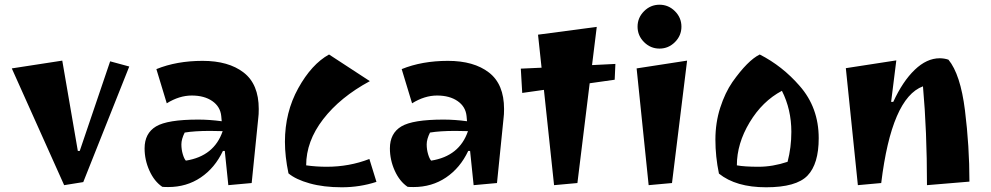

<svg xmlns="http://www.w3.org/2000/svg" viewBox="-20 -770 4201 814"><path d="M244 -513 310 -130H318L447 -510L528 -488L333 2L252 15L30 -480Z M693 23Q676 23 668 22Q634 -1 613.5 -46.5Q593 -92 593 -141Q593 -205 641.5 -234Q690 -263 820 -263Q868 -263 920 -256L918 -278Q914 -318 880 -341.5Q846 -365 793 -365Q740 -365 687 -332L643 -477Q729 -512 839 -512Q949 -512 1013 -462.5Q1077 -413 1077 -308Q1077 -284 1075 -270L1047 6L948 15L933 -130H925Q891 -58 831 -17.5Q771 23 693 23ZM924 -214 871 -215Q805 -215 763 -208Q749 -180 749 -158Q749 -136 755 -116Q761 -96 768 -89Q888 -108 924 -214Z M1365 -63Q1461 -63 1546 -96L1576 1Q1506 24 1429 24Q1352 24 1293 7.5Q1234 -9 1203 -35Q1188 -107 1188 -169Q1188 -294 1244.5 -396Q1301 -498 1375 -539L1548 -426Q1422 -358 1350 -264.5Q1278 -171 1278 -69Q1320 -63 1365 -63Z M1733 23Q1716 23 1708 22Q1674 -1 1653.5 -46.5Q1633 -92 1633 -141Q1633 -205 1681.5 -234Q1730 -263 1860 -263Q1908 -263 1960 -256L1958 -278Q1954 -318 1920 -341.5Q1886 -365 1833 -365Q1780 -365 1727 -332L1683 -477Q1769 -512 1879 -512Q1989 -512 2053 -462.5Q2117 -413 2117 -308Q2117 -284 2115 -270L2087 6L1988 15L1973 -130H1965Q1931 -58 1871 -17.5Q1811 23 1733 23ZM1964 -214 1911 -215Q1845 -215 1803 -208Q1789 -180 1789 -158Q1789 -136 1795 -116Q1801 -96 1808 -89Q1928 -108 1964 -214Z M2329 15 2286 -389 2194 -376 2188 -479 2276 -483 2261 -623 2510 -656 2490 -494 2589 -499 2586 -432 2480 -417 2428 6Z M2730 15 2679 -480 2893 -513 2829 6ZM2710.5 -591.5Q2683 -619 2683 -657Q2683 -695 2710.5 -722.5Q2738 -750 2776 -750Q2814 -750 2841.5 -722.5Q2869 -695 2869 -657Q2869 -619 2841.5 -591.5Q2814 -564 2776 -564Q2738 -564 2710.5 -591.5Z M3451 -184Q3451 -75 3403.5 -25.5Q3356 24 3228 24Q3100 24 3028 -34Q3013 -106 3013 -178Q3013 -250 3033.5 -313.5Q3054 -377 3085 -422Q3150 -514 3201 -539Q3297 -490 3370 -406Q3451 -314 3451 -184ZM3335 -211Q3335 -306 3295 -385Q3212 -341 3158 -251Q3104 -161 3104 -69Q3136 -63 3196 -63Q3256 -63 3319 -84Q3335 -145 3335 -211Z M3964 -523Q3983 -523 4001 -517Q4052 -455 4071 -302.5Q4090 -150 4090 0L3910 15Q3910 -215 3893 -404Q3760 -355 3716 6L3617 15L3566 -481L3780 -514L3758 -338H3767Q3807 -425 3858 -474Q3909 -523 3964 -523Z"/></svg>

Font: Joti One
Style: Regular
Weight: 400
Designer: Eduardo Rodriguez Tunni
Foundry: Eduardo Rodriguez Tunni
Version: Version 1.001